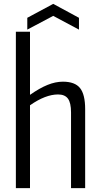

<svg xmlns="http://www.w3.org/2000/svg" viewBox="-20 -972 520 992"><path d="M121 -880 255 -952 388 -880V-819L255 -890L121 -819ZM62 -808H135V-482Q185 -517 226 -533.5Q267 -550 305 -550Q367 -550 393.5 -517Q420 -484 420 -408V0H347V-391Q347 -441 331 -462.5Q315 -484 280 -484Q215 -484 135 -428V0H62Z"/></svg>

Font: Encode Sans Compressed
Style: Regular
Weight: 400
Designer: Pablo Impallari, Andres Torresi
Foundry: Pablo Impallari, Andres Torresi
Version: Version 1.000; ttfautohint (v1.00) -l 8 -r 50 -G 200 -x 14 -